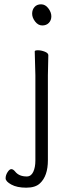

<svg xmlns="http://www.w3.org/2000/svg" viewBox="-20 -713 341 890"><path d="M143 -613Q129 -631 129 -649.5Q129 -668 140 -680.5Q151 -693 170.5 -693Q190 -693 204 -674.5Q218 -656 218 -637.5Q218 -619 206.5 -607Q195 -595 176 -595Q157 -595 143 -613ZM204 -457 202 -364V30Q202 103 165 137Q144 157 101.5 157Q59 157 32.5 142.5Q6 128 6 113.5Q6 99 15 85Q24 71 32.5 71Q41 71 50 82Q68 105 104 105Q124 105 134 84Q144 63 144 31V-364L141 -475Q141 -480 156 -480Q171 -480 187.5 -473.5Q204 -467 204 -457ZM50 82Z"/></svg>

Font: LXGW WenKai Lite Light
Style: Regular
Weight: 300
Designer: LXGW / Fontworks Inc.
Foundry: LXGW / Fontworks Inc.
Version: Version 1.511; March 25, 2025